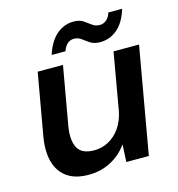

<svg xmlns="http://www.w3.org/2000/svg" viewBox="-104 -770 811 873"><g transform="rotate(-15 302.0 -333.5)"><path d="M208 12Q144 12 105.5 -16Q67 -44 54 -94.5Q41 -145 53 -212L104 -501H223L174 -223Q164 -159 183.5 -124Q203 -89 261 -89Q297 -89 328.5 -106Q360 -123 382.5 -155Q405 -187 414 -232L461 -501H581L493 0H387L391 -82Q361 -39 313.5 -13.5Q266 12 208 12ZM185 -558Q205 -620 240.5 -649.5Q276 -679 319 -679Q348 -679 365 -667.5Q382 -656 397 -644.5Q412 -633 433 -633Q449 -633 463 -644Q477 -655 484 -678H549Q530 -616 494.5 -586.5Q459 -557 414 -557Q386 -557 368.5 -568.5Q351 -580 336 -591.5Q321 -603 301 -603Q284 -603 271 -592Q258 -581 250 -558Z"/></g></svg>

Font: DM Sans 18pt SemiBold
Style: Italic
Weight: 600
Italic angle: -10°
Designer: Colophon Foundry, Jonny Pinhorn
Foundry: Colophon Foundry
Version: Version 4.004;gftools[0.9.30]